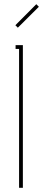

<svg xmlns="http://www.w3.org/2000/svg" viewBox="-20 -894 205 914"><path d="M54.2 -679.2H88.9V0H70.8V-661.1H54.2ZM64.9 -762.2 53.2 -773.9 152.8 -874 165 -861.8Z"/></svg>

Font: Rawengulk
Style: Light
Weight: 300
Version: Version 0.92